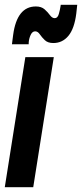

<svg xmlns="http://www.w3.org/2000/svg" viewBox="-36 -783 343 803"><path d="M103 0H-16L70 -544H189ZM14 -598Q15 -608 16.5 -618Q18 -628 19 -637Q35 -756 114 -756Q137 -756 150.5 -744Q164 -732 173 -719.5Q182 -707 193 -707Q205 -707 210 -724.5Q215 -742 217 -756Q217 -756 217.5 -759Q218 -762 218 -763H287Q285 -744 283 -726Q275 -663 250 -633Q225 -603 187 -603Q164 -603 151.5 -615Q139 -627 130.5 -639.5Q122 -652 111 -652Q99 -652 92 -636.5Q85 -621 84 -604Q84 -604 84 -601Q84 -598 84 -598Z"/></svg>

Font: Georama ExtraCondensed
Style: Bold Italic
Weight: 700
Width: 2
Italic angle: -9°
Designer: Jean-Baptiste Levee
Foundry: Production Type
Version: Version 1.000